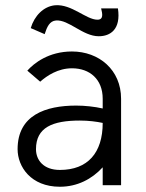

<svg xmlns="http://www.w3.org/2000/svg" viewBox="-20 -705 556 731"><path d="M429 -673H365C370 -653 375 -630 351 -630C308 -630 253 -690 190 -685C146 -681 111 -645 97 -598L150 -575C159 -603 169 -625 193 -627C242 -631 295 -567 356 -567C400 -567 441 -593 429 -673ZM84 -436 133 -394C159 -417 201 -445 254 -445C322 -445 371 -403 371 -329V-292C340 -299 303 -303 270 -303C154 -303 47 -267 47 -137C47 -71 97 6 208 6C274 6 330 -23 371 -68V0H441V-329C441 -439 357 -509 254 -509C165 -509 109 -464 84 -436ZM284 -246C317 -246 348 -242 371 -237C371 -123 314 -58 208 -58C145 -58 117 -96 117 -137C117 -220 180 -246 284 -246Z"/></svg>

Font: LilGrotesk
Style: Regular
Weight: 400
Designer: Bastien Sozeau
Foundry: NBR — Bastien Sozeau
Version: Version 2.001